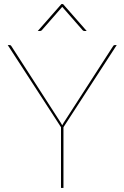

<svg xmlns="http://www.w3.org/2000/svg" viewBox="-20 -921 610 941"><path d="M18 0ZM291 -297.5V0H279V-297.5L18 -700H28Q32.5 -700 35 -696L270.5 -331Q274.5 -324.5 278.2 -318.8Q282 -313 285 -307Q287.5 -313 291.5 -318.8Q295.5 -324.5 299.5 -331L535 -696Q537.5 -700 542 -700H552ZM405 -769H395Q392.5 -769 390 -769.8Q387.5 -770.5 385 -773L287 -885Q286 -885.5 285 -887.5L283 -885L185 -773Q182.5 -770.5 180 -769.8Q177.5 -769 175 -769H165L281 -901H289Z"/></svg>

Font: Lato Hairline
Style: Regular
Weight: 100
Designer: Lukasz Dziedzic
Foundry: tyPoland Lukasz Dziedzic
Version: Version 2.007; 2014-02-27